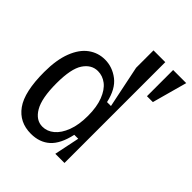

<svg xmlns="http://www.w3.org/2000/svg" viewBox="-219 -895 1037 1037"><g transform="rotate(45 300.0 -376.5)"><path d="M10 -270Q10 -363 34.5 -426Q59 -489 101 -519.5Q143 -550 195 -550Q252 -550 299.5 -513.5Q347 -477 365 -395H395L345 -637V-770H435V0H365L395 -145H365Q346 -59 303.5 -21Q261 17 195 17Q107 17 58.5 -50.5Q10 -118 10 -270ZM212 -54Q248 -54 278 -79Q308 -104 326.5 -152.5Q345 -201 345 -270Q345 -338 326.5 -385.5Q308 -433 278 -456Q248 -479 212 -479Q163 -479 131.5 -432Q100 -385 100 -274Q100 -160 131 -107Q162 -54 212 -54ZM495 -770H595L540 -570H495Z"/></g></svg>

Font: Sligoil Micro
Style: Regular
Weight: 400
Designer: Ariel Martín Pérez
Foundry: Igor Stepanchenko
Version: Version 1.001